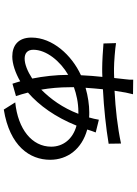

<svg xmlns="http://www.w3.org/2000/svg" viewBox="129 -830 741 1040"><g transform="rotate(90 500.0 -310.5)"><path d="M453 -340C490 -353 536 -364 587 -364H597C564 -278 517 -214 466 -163C458 -210 453 -261 453 -317ZM386 -309C386 -243 394 -174 406 -114C366 -88 328 -73 298 -73C269 -73 250 -88 250 -120C250 -191 312 -266 386 -309ZM629 -475C627 -463 621 -434 617 -423V-422C608 -423 598 -423 589 -423C549 -423 501 -416 456 -403C458 -435 461 -467 464 -497C565 -502 676 -514 759 -528L758 -595C669 -576 571 -565 472 -560C476 -584 479 -604 482 -621C485 -635 488 -649 491 -660L412 -661C413 -651 412 -635 410 -621C408 -603 406 -582 403 -558C386 -557 368 -557 351 -557C320 -557 242 -563 214 -568L216 -500C249 -497 316 -493 351 -493C366 -493 381 -493 397 -494C393 -458 390 -419 388 -378C279 -328 184 -224 184 -110C184 -37 228 -6 287 -6C326 -6 376 -23 421 -49C425 -34 430 -20 434 -7L501 -26C494 -46 488 -68 482 -91C553 -153 615 -240 661 -354C735 -334 775 -280 775 -217C775 -113 681 -37 535 -22L574 40C772 8 846 -101 846 -211C846 -305 788 -383 682 -412C686 -425 694 -449 698 -458Z"/></g></svg>

Font: Noto Sans CJK TC Regular
Style: Regular
Weight: 400
Designer: Ryoko NISHIZUKA (kana & ideographs); Paul D. Hunt (Latin, Greek & Cyrillic); Wenlong ZHANG (bopomofo); Sandoll Communica
Foundry: Adobe Systems Incorporated
Version: Version 1.001;PS 1.001;hotconv 1.0.78;makeotf.lib2.5.61930